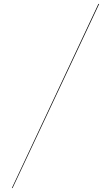

<svg xmlns="http://www.w3.org/2000/svg" viewBox="-20 -800 560 970"><path d="M477 -780H481L43.5 150H40Z"/></svg>

Font: Bodoni* 48pt
Style: Bold
Weight: 700
Version: Version 2.3